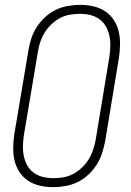

<svg xmlns="http://www.w3.org/2000/svg" viewBox="-20 -763 540 791"><path d="M199 8Q171 8 144.5 2Q118 -4 96.5 -18Q75 -32 60.5 -54Q46 -76 40 -101.5Q34 -127 34.5 -155Q35 -183 39 -210L97 -555Q101 -580 109 -604.5Q117 -629 131.5 -651.5Q146 -674 166 -692.5Q186 -711 210 -722.5Q234 -734 260 -738.5Q286 -743 310 -743Q338 -743 364.5 -737Q391 -731 412.5 -717Q434 -703 448.5 -681Q463 -659 469 -633.5Q475 -608 474.5 -580Q474 -552 470 -525L413 -180Q408 -155 400 -130.5Q392 -106 377.5 -83.5Q363 -61 343 -42.5Q323 -24 299 -12.5Q275 -1 249 3.5Q223 8 199 8ZM200 -29Q220 -29 241 -32.5Q262 -36 281 -46Q300 -56 316.5 -71.5Q333 -87 344.5 -105.5Q356 -124 363 -144.5Q370 -165 374 -186L431 -531Q434 -552 434.5 -574Q435 -596 430.5 -616.5Q426 -637 416 -654.5Q406 -672 389.5 -684Q373 -696 352.5 -701Q332 -706 310 -706Q290 -706 268.5 -702.5Q247 -699 228 -689Q209 -679 192.5 -663.5Q176 -648 164.5 -629.5Q153 -611 146 -590.5Q139 -570 136 -549L78 -204Q75 -183 74.5 -161Q74 -139 78.5 -118.5Q83 -98 93 -80.5Q103 -63 119.5 -51Q136 -39 157 -34Q178 -29 200 -29Z"/></svg>

Font: Iosevka Extralight
Style: Italic
Weight: 200
Italic angle: -9°
Monospace: yes
Designer: Belleve Invis
Foundry: Belleve Invis
Version: Version 32.5.0; ttfautohint (v1.8.4)